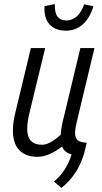

<svg xmlns="http://www.w3.org/2000/svg" viewBox="-20 -757 500 939"><path d="M302 -607Q250 -607 222 -638Q194 -669 198 -727L248 -737Q247 -694 261.5 -675.5Q276 -657 304 -657Q331 -657 353 -674.5Q375 -692 392 -736L437 -726Q419 -668 384.5 -637.5Q350 -607 302 -607ZM280 162 244 131Q306 79 330 -2Q293 -12 284 -41Q257 -19 225 -4.5Q193 10 164 10Q106 10 74.5 -22.5Q43 -55 43 -119Q43 -157 55 -206L131 -522H201L126 -213Q113 -162 113 -127Q113 -49 185 -49Q205 -49 227.5 -61.5Q250 -74 277 -98Q278 -118 282 -140.5Q286 -163 293 -188L373 -522H442L361 -184Q355 -159 351 -140Q347 -121 347 -107Q347 -81 361 -70.5Q375 -60 404 -59Q388 23 355.5 76.5Q323 130 280 162Z"/></svg>

Font: Ubuntu Sans Condensed
Style: Italic
Weight: 400
Width: 3
Italic angle: -13.5°
Designer: Dalton Maag Ltd
Foundry: Dalton Maag Ltd
Version: Version 1.006; ttfautohint (v1.8.4.7-5d5b)